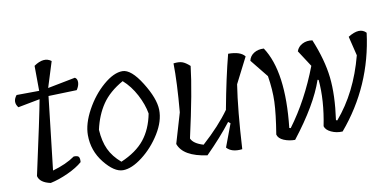

<svg xmlns="http://www.w3.org/2000/svg" viewBox="-68 -888 2191 1087"><g transform="rotate(-10 1027.5 -345.0)"><path d="M382 -492 219 -487Q212 -420 195.5 -280.5Q179 -141 171 -67Q249 -89 300 -125Q323 -126 329 -117Q335 -108 333 -87Q301 -59 247.5 -34.5Q194 -10 146 0Q85 -13 76 -52Q149 -384 166 -478L40 -454Q13 -488 42 -524L172 -525L171 -669Q230 -710 271 -679L225 -532L384 -563Q398 -555 397.5 -534.5Q397 -514 382 -492Z M400 -230Q400 -295 442 -372Q484 -449 544.5 -501Q605 -553 655 -553Q705 -553 763 -460Q821 -367 822.5 -302Q824 -237 780.5 -166.5Q737 -96 674.5 -48Q612 0 562 0Q512 0 456 -70Q400 -140 400 -230ZM647 -497Q567 -452 526 -391.5Q485 -331 467 -249Q471 -182 493 -135Q515 -88 561 -49Q650 -87 696.5 -145Q743 -203 760 -291Q751 -344 721 -401Q691 -458 647 -497Z M1195 -236V-238Q1228 -416 1262 -546Q1333 -546 1357 -514L1282 -367Q1260 -224 1247 0Q1186 7 1158 -25L1207 -156L1195 -166Q1135 -88 1047 0Q910 -19 884 -94L935 -267Q950 -437 948 -546Q979 -550 998 -543.5Q1017 -537 1041 -515Q1025 -373 966 -111Q979 -80 1036 -63Q1136 -153 1195 -236Z M1798 -70 1805 -67Q1924 -205 1978 -411L1951 -522Q2020 -565 2055 -527Q2017 -227 1824 0Q1789 2 1759 -12Q1729 -26 1723 -48Q1752 -192 1741 -311L1735 -313Q1689 -177 1551 0Q1516 0 1486.5 -12.5Q1457 -25 1451 -48Q1470 -164 1472.5 -233Q1475 -302 1462 -382L1379 -485Q1385 -512 1409 -527Q1433 -542 1466 -540Q1565 -391 1530 -72L1538 -70Q1643 -211 1714 -397L1653 -491Q1662 -517 1687.5 -530Q1713 -543 1745 -538Q1795 -417 1806.5 -314.5Q1818 -212 1798 -70Z"/></g></svg>

Font: Tillana
Style: Regular
Weight: 400
Designer: Lipi Raval (Devanagari, Latin), Jonny Pinhorn (Latin)
Foundry: Indian Type Foundry
Version: Version 2.002;PS 1.0;hotconv 1.0.79;makeotf.lib2.5.61930; tt